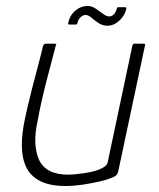

<svg xmlns="http://www.w3.org/2000/svg" viewBox="-20 -618 533 642"><path d="M201 4Q146 4 113.5 -13Q81 -30 67 -60.5Q53 -91 53 -131.5Q53 -172 63 -219Q74 -270 86.5 -319Q99 -368 109.5 -407Q120 -446 124 -465Q127 -470 129.5 -471Q132 -472 137 -472H160Q166 -472 167.5 -471Q169 -470 166 -464Q164 -456 157.5 -431Q151 -406 141.5 -370.5Q132 -335 122.5 -294.5Q113 -254 106 -215Q88 -134 110.5 -84Q133 -34 208 -34Q218 -34 238.5 -36Q259 -38 281.5 -42.5Q304 -47 321 -55.5Q338 -64 340 -75L423 -467Q424 -469 425.5 -470.5Q427 -472 428 -472H461Q463 -472 464.5 -471Q466 -470 465 -467L376 -48Q374 -36 367 -30.5Q360 -25 341 -19Q334 -16 310 -10.5Q286 -5 256 -0.5Q226 4 201 4ZM212 -536Q206 -536 208 -541Q213 -566 231.5 -582Q250 -598 273 -598Q287 -598 299.5 -589.5Q312 -581 324 -572Q336 -563 346 -563Q354 -563 361 -570.5Q368 -578 370 -588Q371 -591 372 -592.5Q373 -594 374 -594H398Q404 -594 402 -588Q398 -567 379.5 -549.5Q361 -532 339 -532Q323 -532 309.5 -541Q296 -550 285.5 -559Q275 -568 266 -568Q257 -568 249 -560Q241 -552 239 -541Q238 -536 234 -536Z"/></svg>

Font: Glory ExtraLight
Style: Italic
Weight: 250
Italic angle: -12°
Version: Version 1.011